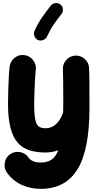

<svg xmlns="http://www.w3.org/2000/svg" viewBox="-20 -909 615 1225"><path d="M133.8 -557.6Q168 -554.2 190.2 -526.6Q212.4 -499 208.5 -464.8Q205.1 -433.6 202.9 -393.3Q200.7 -353 199.5 -314.5Q198.2 -275.9 198.2 -248.5Q198.2 -177.2 205.6 -143.8Q212.9 -110.4 229 -100.6Q245.1 -90.8 271.5 -90.8Q310.1 -90.8 338.4 -117.7Q366.7 -144.5 382.8 -190.4Q383.8 -225.1 383.8 -266.6Q383.8 -336.9 383.1 -387.7Q382.3 -438.5 381.3 -466.8Q379.9 -501.5 403.3 -527.1Q426.8 -552.7 460.9 -554.2Q495.6 -555.7 521.2 -532.2Q546.9 -508.8 548.3 -474.1Q549.3 -455.1 549.8 -426.8Q550.3 -398.4 550.5 -349.6Q550.8 -300.8 550.8 -219.7Q550.8 47.4 474.1 171.6Q397.5 295.9 240.2 295.9Q170.9 295.9 114.5 268.6Q58.1 241.2 23.4 190.9Q4.4 162.6 10.7 127.9Q17.1 93.3 45.4 74.2Q73.7 55.2 108.4 61.5Q143.1 67.9 162.1 96.2Q184.1 127.9 240.2 127.9Q280.8 127.9 307.9 110.1Q335 92.3 351.6 49.8Q313 64 271.5 64Q213.9 64 169.2 50.3Q124.5 36.6 93.8 2.4Q63 -31.7 47.1 -92.8Q31.2 -153.8 31.2 -248.5Q31.2 -283.7 32.5 -326.9Q33.7 -370.1 35.9 -411.9Q38.1 -453.6 41.5 -483.4Q45.4 -517.6 72.5 -539.6Q99.6 -561.5 133.8 -557.6ZM365.2 -880.4Q379.4 -869.6 381.3 -851.3Q383.3 -833 372.1 -819.3Q344.7 -785.2 322.3 -752.2Q299.8 -719.2 279.8 -675.8Q272.9 -660.2 255.1 -653.6Q237.3 -647 221.7 -653.8Q206.5 -660.6 200 -678.2Q193.4 -695.8 200.2 -711.9Q223.1 -762.7 250 -800.8Q276.9 -838.9 304.2 -873Q315.4 -887.2 333.5 -889.2Q351.6 -891.1 365.2 -880.4Z"/></svg>

Font: Mikhak-FD Black
Style: Regular
Weight: 900
Designer: Amin Abedi
Version: Version 3.2